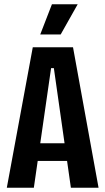

<svg xmlns="http://www.w3.org/2000/svg" viewBox="-20 -882 495 902"><path d="M12 0 134 -660H323L443 0H313L233 -562H220L139 0ZM111 -126V-209H348V-126ZM265 -720H169L224 -862H345Z"/></svg>

Font: Bricolage Grotesque 36pt Condensed SemiBold
Style: Regular
Weight: 600
Width: 3
Designer: Mathieu Triay
Foundry: Atelier Triay
Version: Version 1.001;gftools[0.9.33.dev8+g029e19f]